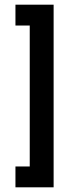

<svg xmlns="http://www.w3.org/2000/svg" viewBox="-20 -760 332 820"><path d="M46 40V-49H107V-651H46V-740H209V40Z"/></svg>

Font: Raleway Thin SemiBold
Style: Regular
Weight: 600
Version: Version 4.026